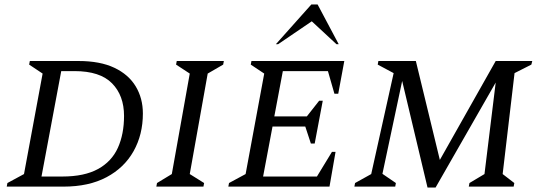

<svg xmlns="http://www.w3.org/2000/svg" viewBox="-20 -832 2403 856"><path d="M10 0 13 -16 87 -56 170 -504 110 -544 113 -560H330Q426 -560 489.5 -530Q553 -500 585 -447Q617 -394 617 -326Q617 -232 575.5 -158Q534 -84 455 -42Q376 0 263 0ZM312 -515H253L165 -45H258Q356 -45 417 -78.5Q478 -112 505.5 -173Q533 -234 533 -315Q533 -406 479.5 -460.5Q426 -515 312 -515Z M677 0 680 -16 746 -56 826 -504 765 -544 768 -560H978L975 -544L906 -504L826 -56L890 -16L887 0Z M998 0 1001 -16 1075 -56 1158 -504 1098 -544 1101 -560H1515L1488 -414H1471L1442 -515H1241L1203 -313H1348L1403 -383H1419L1383 -192H1366L1341 -268H1195L1153 -45H1393L1460 -155H1476L1449 0ZM1210 -635 1368 -812H1396L1490 -635H1480L1370 -737L1220 -635Z M1560 0 1563 -16 1635 -56 1735 -506 1664 -544 1667 -560H1834L1941 -119L2190 -560H2353L2349 -544L2274 -506L2221 -56L2273 -16L2270 0H2070L2073 -16L2140 -56L2190 -464L1922 4H1886L1773 -471L1685 -57L1745 -16L1742 0Z"/></svg>

Font: Spectral SC
Style: Italic
Weight: 400
Italic angle: -10°
Designer: Jean-Baptiste Levee
Foundry: Production Type
Version: Version 2.001